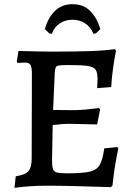

<svg xmlns="http://www.w3.org/2000/svg" viewBox="-20 -885 633 915"><path d="M544 -177Q526 -98 516 -1L509 7Q308 0 203 0Q124 0 49 10L55 -45Q99 -51 115 -69Q131 -87 131 -130L132 -533Q132 -565 125 -576Q118 -587 97 -587L64 -585L60 -591L68 -642Q185 -639 226 -639Q342 -639 411.5 -641.5Q481 -644 528 -651L533 -643Q525 -606 518.5 -558Q512 -510 510 -470L443 -465L445 -507Q445 -539 436 -552.5Q427 -566 399.5 -570.5Q372 -575 304 -575Q273 -575 261 -573Q249 -571 245.5 -563.5Q242 -556 241 -538L233 -361L332 -360Q354 -360 387.5 -363Q421 -366 452 -370L457 -363L443 -292Q338 -295 308 -295Q279 -295 231 -289L228 -119Q228 -91 232.5 -79Q237 -67 251 -63Q265 -59 300 -59Q375 -59 408 -67Q441 -75 455 -98.5Q469 -122 477 -178L539 -184ZM227 -724 215 -726 194 -746Q207 -797 240 -831Q273 -865 326 -865Q379 -865 411.5 -831Q444 -797 458 -746L437 -726L425 -724Q412 -757 385.5 -774Q359 -791 326 -791Q292 -791 265.5 -774Q239 -757 227 -724Z"/></svg>

Font: Alegreya SC Medium
Style: Regular
Weight: 500
Designer: Juan Pablo del Peral
Foundry: Huerta Tipografica
Version: Version 2.007; ttfautohint (v1.6)